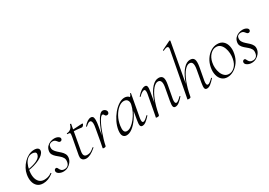

<svg xmlns="http://www.w3.org/2000/svg" viewBox="8 -1524 3267 2336"><g transform="rotate(-30 1641.0 -356.0)"><path d="M154 12Q102 12 72 -15.5Q42 -43 32.5 -88Q23 -133 33 -185Q39 -222 59.5 -260Q80 -298 110.5 -329.5Q141 -361 178.5 -380Q216 -399 258 -399Q293 -399 310 -384.5Q327 -370 322 -345Q317 -322 294.5 -300.5Q272 -279 236.5 -261.5Q201 -244 157.5 -231.5Q114 -219 67 -213L69 -226Q147 -237 200.5 -261.5Q254 -286 264 -324Q272 -352 254 -362Q236 -372 215 -372Q179 -372 152 -351Q125 -330 108.5 -295Q92 -260 85 -218Q74 -161 82.5 -116.5Q91 -72 117.5 -46Q144 -20 187 -20Q212 -20 238.5 -27Q265 -34 290 -53Q293 -55 296.5 -51Q300 -47 297 -44Q259 -14 224 -1Q189 12 154 12Z M438 11Q402 11 374.5 -6.5Q347 -24 351 -49Q353 -61 361 -67Q369 -73 378 -73Q389 -73 394.5 -63Q400 -53 406.5 -40.5Q413 -28 426 -18Q439 -8 464 -8Q493 -8 511.5 -24.5Q530 -41 534 -74Q539 -105 526 -127.5Q513 -150 491 -168Q469 -186 448 -204.5Q427 -223 414.5 -245.5Q402 -268 408 -299Q414 -332 434.5 -353.5Q455 -375 482.5 -385.5Q510 -396 537 -396Q570 -396 593 -382Q616 -368 613 -349Q611 -336 602.5 -330.5Q594 -325 586 -325Q574 -325 566.5 -332.5Q559 -340 551.5 -350Q544 -360 533 -367.5Q522 -375 502 -375Q483 -375 466.5 -365.5Q450 -356 447 -333Q442 -303 455 -281Q468 -259 489.5 -240Q511 -221 532.5 -201.5Q554 -182 566.5 -158Q579 -134 574 -102Q569 -72 549.5 -46Q530 -20 501 -4.5Q472 11 438 11Z M757 12Q739 12 722.5 4.5Q706 -3 698 -20.5Q690 -38 695 -68L739 -306Q746 -344 740.5 -352.5Q735 -361 705 -361Q701 -361 702 -367Q703 -373 706 -373Q738 -373 761.5 -394Q785 -415 791 -447Q791 -450 799.5 -450Q808 -450 807 -447L745 -102Q737 -60 748 -40.5Q759 -21 790 -21Q822 -21 845.5 -35.5Q869 -50 890 -68Q892 -70 896 -66Q900 -62 898 -60Q853 -21 819.5 -4.5Q786 12 757 12ZM899 -343Q896 -343 876 -345.5Q856 -348 829.5 -350.5Q803 -353 779 -353L781 -375Q804 -375 835 -377Q866 -379 892 -380.5Q918 -382 924 -382Q928 -382 930 -380Q932 -378 931 -374Q929 -366 919 -354.5Q909 -343 899 -343Z M1036 -6 1026 -7Q1034 -50 1049 -102Q1064 -154 1084 -205.5Q1104 -257 1126.5 -300Q1149 -343 1172.5 -369Q1196 -395 1218 -395Q1231 -395 1243.5 -388Q1256 -381 1263.5 -369Q1271 -357 1268 -343Q1265 -330 1257.5 -324.5Q1250 -319 1239 -319Q1224 -319 1217.5 -327.5Q1211 -336 1206.5 -344.5Q1202 -353 1192 -353Q1177 -353 1159.5 -329Q1142 -305 1123 -266Q1104 -227 1087 -180.5Q1070 -134 1056.5 -88Q1043 -42 1036 -6ZM1011 8Q998 8 994.5 6.5Q991 5 991 2Q991 -1 996.5 -26.5Q1002 -52 1006 -74L1037 -249Q1046 -295 1044 -318Q1042 -341 1034.5 -349.5Q1027 -358 1018 -358Q1003 -358 986.5 -346Q970 -334 957 -322Q955 -320 951 -323.5Q947 -327 949 -330Q977 -362 1002.5 -378.5Q1028 -395 1053 -395Q1070 -395 1079.5 -383Q1089 -371 1090 -339.5Q1091 -308 1080 -249L1036 -6Q1034 8 1011 8Z M1324 13Q1292 13 1275.5 -11Q1259 -35 1266 -91Q1274 -146 1300.5 -200.5Q1327 -255 1364.5 -300Q1402 -345 1444.5 -372Q1487 -399 1526 -399Q1544 -399 1561 -392.5Q1578 -386 1590 -371Q1602 -356 1604 -332L1566 -357Q1577 -359 1593 -373.5Q1609 -388 1612 -407Q1614 -410 1619.5 -409Q1625 -408 1624 -406L1566 -89Q1556 -28 1582 -28Q1594 -28 1612 -41.5Q1630 -55 1652 -77Q1655 -80 1659 -76Q1663 -72 1660 -69Q1627 -32 1600.5 -11.5Q1574 9 1548 9Q1525 9 1519.5 -12.5Q1514 -34 1524 -89L1548 -229L1564 -246Q1533 -172 1492.5 -113Q1452 -54 1408.5 -20.5Q1365 13 1324 13ZM1353 -30Q1382 -30 1413.5 -52.5Q1445 -75 1474.5 -112Q1504 -149 1526 -194Q1548 -239 1557 -283Q1565 -318 1549.5 -343Q1534 -368 1495 -367Q1459 -366 1420.5 -334Q1382 -302 1352.5 -248.5Q1323 -195 1313 -127Q1306 -80 1315 -55Q1324 -30 1353 -30Z M2012 9Q1988 9 1982.5 -12.5Q1977 -34 1987 -89L2016 -248Q2040 -365 1977 -365Q1944 -365 1907.5 -323Q1871 -281 1838.5 -200.5Q1806 -120 1785 -6L1774 -7Q1795 -123 1830 -211.5Q1865 -300 1910.5 -349.5Q1956 -399 2005 -399Q2048 -399 2062 -368.5Q2076 -338 2062 -267L2029 -89Q2024 -58 2029 -43Q2034 -28 2047 -28Q2058 -28 2076 -41.5Q2094 -55 2116 -77Q2119 -81 2123.5 -77Q2128 -73 2124 -69Q2091 -32 2064.5 -11.5Q2038 9 2012 9ZM1759 8Q1746 8 1742 6.5Q1738 5 1738 2Q1738 -1 1743.5 -24.5Q1749 -48 1753 -74L1794 -297Q1804 -358 1777 -358Q1765 -358 1746 -346Q1727 -334 1705 -311Q1702 -307 1697.5 -311.5Q1693 -316 1697 -319Q1730 -357 1758.5 -376Q1787 -395 1812 -395Q1835 -395 1840.5 -373.5Q1846 -352 1836 -297L1785 -6Q1783 8 1759 8Z M2202 8Q2189 8 2185 6.5Q2181 5 2181 2Q2181 -1 2186.5 -24.5Q2192 -48 2196 -74L2300 -627Q2307 -659 2291.5 -668Q2276 -677 2229 -654Q2225 -652 2222.5 -658Q2220 -664 2224 -665L2347 -725Q2351 -727 2355 -723Q2359 -719 2358 -717L2228 -6Q2226 8 2202 8ZM2455 9Q2431 9 2425.5 -12.5Q2420 -34 2430 -89L2459 -248Q2470 -307 2461 -336Q2452 -365 2420 -365Q2387 -365 2350.5 -323Q2314 -281 2281.5 -200.5Q2249 -120 2228 -6L2217 -7Q2238 -123 2273.5 -211.5Q2309 -300 2354 -349.5Q2399 -399 2448 -399Q2491 -399 2504 -368.5Q2517 -338 2505 -267L2472 -89Q2467 -58 2471.5 -43Q2476 -28 2489 -28Q2501 -28 2519 -41.5Q2537 -55 2559 -77Q2563 -81 2567 -77Q2571 -73 2567 -69Q2534 -32 2507.5 -11.5Q2481 9 2455 9Z M2741 14Q2695 14 2664.5 -13.5Q2634 -41 2622.5 -88Q2611 -135 2622 -193Q2633 -251 2663.5 -297.5Q2694 -344 2737.5 -371.5Q2781 -399 2830 -399Q2881 -399 2912 -370.5Q2943 -342 2953 -295Q2963 -248 2952 -193Q2940 -131 2907 -84Q2874 -37 2830 -11.5Q2786 14 2741 14ZM2776 -11Q2820 -11 2857 -47Q2894 -83 2906 -149Q2913 -184 2910.5 -223Q2908 -262 2895.5 -296.5Q2883 -331 2859.5 -353Q2836 -375 2801 -375Q2756 -375 2718.5 -337Q2681 -299 2668 -236Q2660 -199 2663 -160Q2666 -121 2679.5 -87Q2693 -53 2717.5 -32Q2742 -11 2776 -11Z M3083 11Q3047 11 3019.5 -6.5Q2992 -24 2996 -49Q2998 -61 3006 -67Q3014 -73 3023 -73Q3034 -73 3039.5 -63Q3045 -53 3051.5 -40.5Q3058 -28 3071 -18Q3084 -8 3109 -8Q3138 -8 3156.5 -24.5Q3175 -41 3179 -74Q3184 -105 3171 -127.5Q3158 -150 3136 -168Q3114 -186 3093 -204.5Q3072 -223 3059.5 -245.5Q3047 -268 3053 -299Q3059 -332 3079.5 -353.5Q3100 -375 3127.5 -385.5Q3155 -396 3182 -396Q3215 -396 3238 -382Q3261 -368 3258 -349Q3256 -336 3247.5 -330.5Q3239 -325 3231 -325Q3219 -325 3211.5 -332.5Q3204 -340 3196.5 -350Q3189 -360 3178 -367.5Q3167 -375 3147 -375Q3128 -375 3111.5 -365.5Q3095 -356 3092 -333Q3087 -303 3100 -281Q3113 -259 3134.5 -240Q3156 -221 3177.5 -201.5Q3199 -182 3211.5 -158Q3224 -134 3219 -102Q3214 -72 3194.5 -46Q3175 -20 3146 -4.5Q3117 11 3083 11Z"/></g></svg>

Font: Cormorant Garamond Light Light
Style: Italic
Weight: 300
Italic angle: -10°
Version: Version 4.001